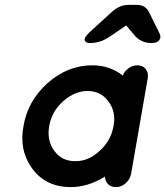

<svg xmlns="http://www.w3.org/2000/svg" viewBox="-20 -766 676 785"><path d="M269 -1Q169 -1 113 -75Q57 -151 76 -250Q92 -351 174 -426Q257 -499 357 -499Q429 -499 482 -457Q489 -475 505.5 -487Q522 -499 541 -499Q564 -499 576 -483.5Q588 -468 584 -446L516 -55Q511 -32 493.5 -16.5Q476 -1 454 -1Q434 -1 422 -13Q410 -25 409 -44Q340 -1 269 -1ZM239 -353Q191 -310 181 -250Q171 -190 203 -148Q233 -107 288 -107Q342 -107 386 -148Q433 -189 444 -250Q456 -309 422 -353Q391 -394 338 -394Q287 -394 239 -353ZM496 -662 430 -617Q391 -590 348 -590Q336 -590 330 -595.5Q324 -601 327 -610Q329 -617 346 -634L437 -717Q469 -746 504 -746H540Q574 -746 589 -717L630 -634Q638 -619 635 -610Q629 -590 600 -590Q560 -590 534 -617Z"/></svg>

Font: Quicksand
Style: Bold Italic
Weight: 700
Italic angle: -12°
Designer: Andrew Paglinawan
Foundry: Andrew Paglinawan
Version: 1.002